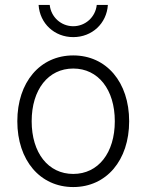

<svg xmlns="http://www.w3.org/2000/svg" viewBox="-20 -740 592 776"><path d="M276 16C410 16 502 -92 502 -250C502 -408 410 -516 276 -516C142 -516 50 -408 50 -250C50 -92 142 16 276 16ZM276 -37C175 -37 108 -122 108 -250C108 -378 175 -463 276 -463C377 -463 444 -378 444 -250C444 -122 377 -37 276 -37ZM276 -590C352 -590 411 -645 416 -720H371C366 -671 325 -634 276 -634C227 -634 186 -671 181 -720H136C141 -645 200 -590 276 -590Z"/></svg>

Font: Uncut Sans Light
Style: Regular
Weight: 300
Designer: Kasper Nordkvist
Foundry: UNCUT.wtf
Version: Version 1.304;Glyphs 3.2 (3246)